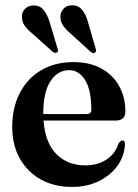

<svg xmlns="http://www.w3.org/2000/svg" viewBox="-20 -708 530 739"><path d="M462.5 -279Q462.5 -244 425 -244H147.5Q154 -158 197.2 -114.8Q240.5 -71.5 308.5 -71.5Q356 -71.5 390.2 -94.2Q424.5 -117 436.5 -156.5Q445.5 -167.5 451.5 -167.5Q461.5 -167.5 461 -152Q458.5 -106.5 431.8 -69.5Q405 -32.5 359.8 -10.5Q314.5 11.5 257 11.5Q189 11.5 137.2 -17.2Q85.5 -46 56.2 -98Q27 -150 27 -219.5Q27 -293 55.8 -349.2Q84.5 -405.5 137.5 -437.2Q190.5 -469 263 -469Q325 -469 369.8 -444.5Q414.5 -420 438.5 -377Q462.5 -334 462.5 -279ZM246.5 -438Q202 -438 174.2 -395.5Q146.5 -353 146.5 -271V-269H314Q331.5 -269 331.5 -286Q331.5 -362 307.5 -400Q283.5 -438 246.5 -438ZM319 -622 348 -521.5Q352 -510 346.5 -506Q339.5 -500.5 329.5 -508L252.5 -578Q234 -593.5 223 -609.5Q212 -625.5 212.5 -646Q213 -662 225.5 -675.2Q238 -688.5 260 -687.5Q283 -687 297 -669.2Q311 -651.5 319 -622ZM171 -623 201 -522.5Q206 -511.5 200.5 -507Q193.5 -501.5 183 -508.5L106 -577.5Q87 -592.5 75.5 -608.2Q64 -624 64.5 -645Q64 -661 76.5 -674.2Q89 -687.5 111 -687Q133.5 -687 147.8 -669.8Q162 -652.5 171 -623Z"/></svg>

Font: Fraunces 72pt SemiBold
Style: Regular
Weight: 600
Version: Version 1.000;[b76b70a41]